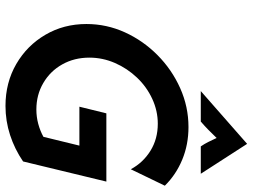

<svg xmlns="http://www.w3.org/2000/svg" viewBox="-128 -758 898 682"><g transform="rotate(90 321.0 -417.0)"><path d="M356.2 12.5Q273.6 12.5 207.6 -25.7Q141.7 -63.9 103.5 -129.2Q65.3 -194.4 65.3 -275Q65.3 -346.5 94.8 -411.5Q124.3 -476.4 175.7 -527.4Q227.1 -578.5 293.1 -608Q359 -637.5 431.2 -637.5Q493.8 -637.5 547.2 -615.3Q600.7 -593.1 639.6 -553.5L581.2 -432.6Q557.6 -476.4 515.6 -502.4Q473.6 -528.5 419.4 -528.5Q373.6 -528.5 330.9 -508.7Q288.2 -488.9 255.6 -454.5Q222.9 -420.1 203.8 -376.4Q184.7 -332.6 184.7 -285.4Q184.7 -231.9 208.7 -189.2Q232.6 -146.5 274.7 -121.9Q316.7 -97.2 368.8 -97.2Q395.1 -97.2 419.8 -103.8Q444.4 -110.4 466 -122.2L497.2 -250H359L382.6 -345.8H625L553.5 -50Q509.7 -20.1 459.7 -3.8Q409.7 12.5 356.2 12.5ZM303.5 -681.2 491 -845.8 597.2 -681.2H500Q491 -694.4 484.4 -707.6Q477.8 -720.8 470.1 -737.5Q454.2 -720.8 440.6 -707.6Q427.1 -694.4 411.8 -681.2Z"/></g></svg>

Font: Afacad SemiBold
Style: Italic
Weight: 600
Italic angle: -14°
Designer: Kristian Moeller
Foundry: Dicotype
Version: Version 1.000